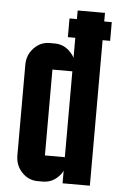

<svg xmlns="http://www.w3.org/2000/svg" viewBox="-51 -732 482 769"><g transform="rotate(5 190.0 -347.5)"><path d="M200.2 -585V-660.2H230V-694.8H339.8V-660.2H370.1V-585H339.8V0H230V-50.8Q224.1 -38.1 213.4 -27.3Q187.5 0 149.9 0H129.9Q92.8 0 66.4 -27.8Q40 -55.7 40 -95.2V-460Q40 -499.5 66.4 -527.3Q92.8 -555.2 129.9 -555.2H149.9Q187 -555.2 213.4 -527.3Q224.1 -516.6 230 -504.4V-585ZM230 -450.2H149.9V-105H230Z"/></g></svg>

Font: Horta
Style: Regular
Weight: 600
Width: 3
Version: Version 0.11